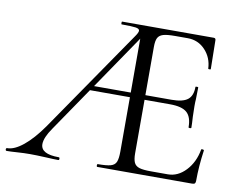

<svg xmlns="http://www.w3.org/2000/svg" viewBox="-74 -720 1020 814"><g transform="rotate(10 436.0 -312.5)"><path d="M817 -151Q820 -151 822.5 -150Q825 -149 825 -147Q815 -77 815 -15Q815 -7 812 -3.5Q809 0 800 0H392Q389 0 389 -6Q389 -12 392 -12Q430 -12 447.5 -17Q465 -22 471 -36.5Q477 -51 477 -81V-315H305L176 -126Q146 -83 146 -55Q146 -12 224 -12Q228 -12 228 -6Q228 0 224 0Q206 0 170 -2Q130 -4 101 -4Q77 -4 47 -2Q19 0 2 0Q-3 0 -3 -6Q-3 -12 2 -12Q33 -12 71.5 -43.5Q110 -75 150 -132L454 -574Q466 -591 466 -599Q466 -608 449.5 -610.5Q433 -613 389 -613Q387 -613 387 -619Q387 -625 389 -625H783Q792 -625 792 -616L794 -492Q794 -490 788.5 -490Q783 -490 783 -492Q781 -539 750.5 -571.5Q720 -604 675 -604H621Q586 -604 569.5 -599Q553 -594 546.5 -581.5Q540 -569 540 -543V-335H653Q701 -335 722 -351.5Q743 -368 743 -406Q743 -408 749 -408Q755 -408 755 -406L754 -355Q753 -345 753 -325L754 -280Q756 -250 756 -233Q756 -230 750 -230Q744 -230 744 -233Q744 -277 722.5 -296Q701 -315 650 -315H540V-85Q540 -58 546.5 -44.5Q553 -31 569.5 -26Q586 -21 619 -21H692Q735 -21 769 -57Q803 -93 813 -149Q813 -151 817 -151ZM477 -335V-567L319 -335Z"/></g></svg>

Font: Cormorant Garamond
Style: Regular
Weight: 400
Designer: Christian Thalmann (Catharsis Fonts)
Version: Version 3.000